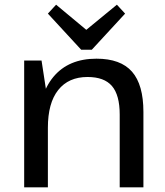

<svg xmlns="http://www.w3.org/2000/svg" viewBox="-20 -798 705 818"><path d="M490 -310Q490 -393 457 -431.5Q424 -470 353 -470Q272 -470 228 -414.5Q184 -359 184 -254L143 -184V-249Q143 -393 207.5 -470.5Q272 -548 391 -548Q494 -548 542.5 -492.5Q591 -437 591 -321V0H490ZM83 -540H157L184 -364V0H83ZM513 -740 371 -586H326L184 -740L219 -778L374 -649H321L478 -778Z"/></svg>

Font: Pathway Extreme 28pt Medium
Style: Regular
Weight: 500
Designer: Eduardo Rodriguez Tunni
Foundry: Eduardo Rodriguez Tunni
Version: Version 1.001;gftools[0.9.26]